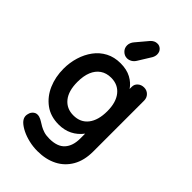

<svg xmlns="http://www.w3.org/2000/svg" viewBox="-291 -871 1182 1182"><g transform="rotate(45 300.0 -280.5)"><path d="M262 7Q191 7 141.5 -29.5Q92 -66 66 -126Q40 -186 40 -258Q40 -311 55 -360Q70 -409 98.5 -447.5Q127 -486 169 -508Q211 -530 265 -530Q319 -530 357 -509.5Q395 -489 416 -457V-476Q416 -498 432.5 -512.5Q449 -527 473 -527Q497 -527 513.5 -510.5Q530 -494 530 -469V-26Q530 51 499 105Q468 159 413 187Q358 215 285 215Q247 215 211 206.5Q175 198 146.5 184Q118 170 100 153Q86 139 82 124.5Q78 110 83 94Q87 75 103 63Q119 51 142 57Q158 62 171 70.5Q184 79 199 87.5Q214 96 234 102.5Q254 109 283 109Q353 109 385 73Q417 37 417 -26V-69Q389 -32 350 -12.5Q311 7 262 7ZM286 -97Q348 -97 382 -141Q416 -185 416 -263Q416 -340 381.5 -383Q347 -426 287 -426Q246 -426 217 -406Q188 -386 173 -349.5Q158 -313 158 -261Q158 -182 192.5 -139.5Q227 -97 286 -97ZM271 -579Q249 -579 232 -595.5Q215 -612 215 -636Q215 -647 219.5 -658.5Q224 -670 233 -680L297 -756Q316 -776 339 -776Q357 -777 371.5 -763.5Q386 -750 386 -727Q386 -719 383.5 -710.5Q381 -702 377 -695L325 -611Q315 -595 300.5 -587Q286 -579 271 -579Z"/></g></svg>

Font: National Park SemiBold
Style: Regular
Weight: 600
Designer: Andrea Herstowski, Ben Hoepner
Version: Version 1.009